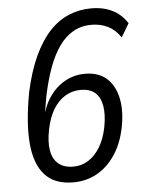

<svg xmlns="http://www.w3.org/2000/svg" viewBox="-52 -757 619 808"><g transform="rotate(-5 257.5 -352.5)"><path d="M225 9Q147 9 105.5 -36.5Q64 -82 56.5 -170Q49 -258 73 -386Q92 -473 121 -535.5Q150 -598 187 -637.5Q224 -677 269 -695.5Q314 -714 363 -714Q399 -714 427.5 -705Q456 -696 477.5 -679.5Q499 -663 515 -638L481 -581Q459 -614 428 -629.5Q397 -645 358 -645Q316 -645 282 -626Q248 -607 222 -570.5Q196 -534 176.5 -481Q157 -428 143 -360L127 -265L124 -264Q136 -320 163 -359.5Q190 -399 229 -420.5Q268 -442 313 -442Q370 -442 404.5 -411.5Q439 -381 450.5 -326Q462 -271 447 -199Q433 -133 401 -86.5Q369 -40 324.5 -15.5Q280 9 225 9ZM231 -57Q266 -57 294.5 -75Q323 -93 344 -127Q365 -161 375 -211Q385 -264 378.5 -301Q372 -338 350 -357Q328 -376 289 -376Q254 -376 224.5 -358.5Q195 -341 174 -307Q153 -273 143 -223Q132 -171 138.5 -133.5Q145 -96 168.5 -76.5Q192 -57 231 -57Z"/></g></svg>

Font: Nunito Sans 10pt Condensed
Style: Italic
Weight: 400
Width: 3
Italic angle: -9°
Designer: Vernon Adams
Foundry: Vernon Adams
Version: Version 3.101;gftools[0.9.27]